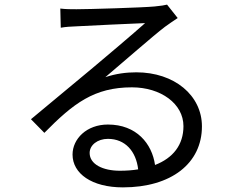

<svg xmlns="http://www.w3.org/2000/svg" viewBox="-20 -772 1040 831"><path d="M499 -33C425 -33 368 -61 368 -110C368 -144 402 -171 447 -171C522 -171 569 -117 578 -39C554 -35 527 -33 499 -33ZM703 -752C692 -749 678 -747 649 -744C597 -739 362 -732 311 -732C291 -732 263 -732 241 -735L243 -652C264 -656 287 -657 310 -658C361 -661 556 -670 608 -672C559 -628 436 -524 381 -478C323 -430 196 -324 114 -256L172 -197C298 -325 388 -394 551 -394C676 -394 774 -323 774 -226C774 -145 729 -88 651 -58C638 -150 571 -233 447 -233C355 -233 294 -171 294 -103C294 -21 377 39 512 39C721 39 854 -65 854 -225C854 -359 735 -459 570 -459C526 -459 481 -453 436 -438C512 -502 645 -619 694 -656C709 -667 731 -682 749 -694Z"/></svg>

Font: Source Han Sans CN Regular
Style: Regular
Weight: 400
Designer: Ryoko NISHIZUKA (kana & ideographs); Paul D. Hunt (Latin, Greek & Cyrillic); Wenlong ZHANG (bopomofo); Sandoll Communica
Foundry: Adobe Systems Incorporated
Version: Version 1.004;PS 1.004;hotconv 1.0.82;makeotf.lib2.5.63406